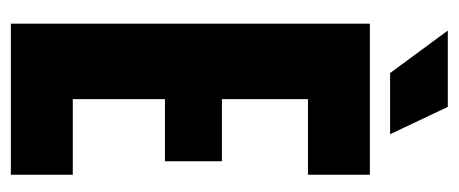

<svg xmlns="http://www.w3.org/2000/svg" viewBox="-265 -578 843 353"><g transform="rotate(90 156.5 -401.5)"><path d="M23.5 -660H162.2V0H23.5ZM117.3 -113.8H301.2V0H117.3ZM117.3 -388H276.5V-283.3H117.3ZM117.3 -660H301.2V-546.2H117.3ZM226.8 -697.2 176.5 -803.3H36.2L114.3 -697.2Z"/></g></svg>

Font: Bricolage Grotesque 96pt Condensed ExBd
Style: Regular
Weight: 800
Width: 3
Designer: Mathieu Triay
Foundry: Atelier Triay
Version: Version 1.001;Glyphs 3.2 (3207)